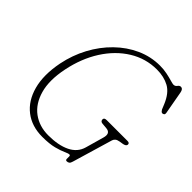

<svg xmlns="http://www.w3.org/2000/svg" viewBox="-188 -874 1050 1050"><g transform="rotate(45 337.0 -348.5)"><path d="M467 -714Q496.5 -714 522.5 -708.5Q548.5 -703 567 -697.5Q585.5 -692 592 -692Q605 -692 612.2 -702.5Q619.5 -713 629 -713Q646 -713 650 -688L674 -555Q675.5 -546 670.8 -542Q666 -538 660 -538Q655 -538 650.2 -543.2Q645.5 -548.5 644 -552L632 -581Q606.5 -642.5 565.8 -664.8Q525 -687 470 -687Q384.5 -687 311.5 -642Q238.5 -597 187.2 -516.8Q136 -436.5 114.5 -331.5Q93.5 -229 113.8 -157.5Q134 -86 184.2 -49Q234.5 -12 304 -12Q381.5 -12 431.8 -36.5Q482 -61 496 -111L526 -217Q538.5 -260.5 502 -264L469 -267Q452 -268.5 452 -284Q452 -297 472 -297H632Q649.5 -297 648 -283Q646 -270.5 623 -267L604 -264Q588.5 -261.5 580.5 -254.8Q572.5 -248 570 -239L501 -6Q497.5 7.5 491.2 12.2Q485 17 476 17Q467 17 466.8 7.8Q466.5 -1.5 466.8 -10.8Q467 -20 460 -20Q451.5 -20 431.8 -10.8Q412 -1.5 376.8 7.8Q341.5 17 287 17Q205.5 17 149.8 -26Q94 -69 72.5 -148.2Q51 -227.5 72 -335Q88 -414.5 125 -483.5Q162 -552.5 215 -604.2Q268 -656 332.2 -685Q396.5 -714 467 -714Z"/></g></svg>

Font: Fraunces 9pt S100 Thin
Style: Italic
Weight: 100
Italic angle: -16°
Version: Version 1.000; ttfautohint (v1.8.3)